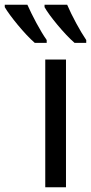

<svg xmlns="http://www.w3.org/2000/svg" viewBox="-111 -786 382 806"><path d="M4 -766H-91V-756C-71 -721 -7 -642 35 -606H85V-618C58 -656 24 -721 4 -766ZM171 -766H76V-756C95 -721 160 -642 202 -606H251V-618C225 -656 190 -721 171 -766ZM166 0V-536H79V0Z"/></svg>

Font: Noto Sans Thai
Style: Regular
Weight: 400
Designer: Monotype Design Team
Foundry: Monotype Imaging Inc.
Version: Version 1.901